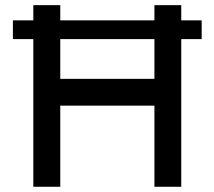

<svg xmlns="http://www.w3.org/2000/svg" viewBox="-20 -714 820 734"><path d="M29.3 -636.2H107.4V-694.3H210.4V-636.2H570.3V-694.3H672.9V-636.2H751V-564.5H672.9V0H570.3V-310.1H210.4V0H107.4V-564.5H29.3ZM570.3 -412.6V-564.5H210.4V-412.6Z"/></svg>

Font: Anta
Style: Regular
Weight: 400
Designer: Sergej Lebedev
Foundry: Sergej Lebedev
Version: Version 1.000; ttfautohint (v1.8.4.7-5d5b)